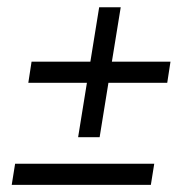

<svg xmlns="http://www.w3.org/2000/svg" viewBox="-20 -519 519 539"><path d="M199.3 -133.9 224 -286.6H59.5L68.6 -345.9H233.7L258.4 -498.6H318.9L294.1 -345.9H458.6L449.5 -286.6H284.4L259.7 -133.9ZM12.9 0 22.4 -59.3H413L403.5 0Z"/></svg>

Font: Rokkitt SemiBold
Style: Italic
Weight: 600
Italic angle: -9°
Designer: Vernon Adams
Foundry: Vernon Adams
Version: Version 3.103